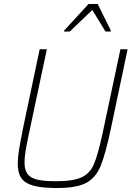

<svg xmlns="http://www.w3.org/2000/svg" viewBox="-20 -935 662 963"><path d="M69 -114Q69 -144 75.5 -184Q82 -224 96 -294L179 -688H215L125 -264Q113 -208 108 -176Q103 -144 103 -120Q103 -83 117.5 -63Q132 -43 165.5 -34.5Q199 -26 260 -26Q347 -26 389 -45.5Q431 -65 451 -111.5Q471 -158 494 -264L584 -688H620L537 -294Q509 -161 484.5 -102Q460 -43 412 -17.5Q364 8 266 8Q191 8 148.5 -3.5Q106 -15 87.5 -41Q69 -67 69 -114ZM301 -777 302 -782 424 -915H470L536 -782L535 -777H509L443 -885L330 -777Z"/></svg>

Font: Saira Semi Condensed Thin
Style: Italic
Weight: 100
Width: 4
Italic angle: -12°
Designer: Hector Gatti with collaboration of the Omnibus-Type team
Foundry: Omnibus-Type
Version: Version 1.001; ttfautohint (v1.8)